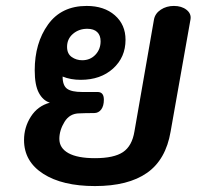

<svg xmlns="http://www.w3.org/2000/svg" viewBox="-20 -623 676 647"><path d="M622 -558 555 -180Q539 -85 475.5 -40.5Q412 4 300 4Q190 4 125.5 -37.5Q61 -79 61 -151Q61 -194 84 -230Q107 -266 148 -277Q125 -284 111 -310Q97 -336 97 -386Q97 -478 142 -540.5Q187 -603 272 -603Q331 -603 367 -571.5Q403 -540 403 -489Q403 -430 361 -392Q319 -354 252 -354Q218 -354 191 -365Q191 -335 206 -324Q221 -313 257 -313H309Q330 -313 330 -287Q330 -266 321 -254Q312 -242 297 -242Q267 -242 248 -241Q215 -241 197.5 -212.5Q180 -184 180 -155Q180 -124 210.5 -107Q241 -90 300 -90Q364 -90 394.5 -110.5Q425 -131 433 -180L499 -558Q503 -578 522 -590.5Q541 -603 566 -603Q592 -603 608.5 -590Q625 -577 622 -558ZM206 -465Q206 -442 221.5 -431Q237 -420 257 -420Q284 -420 301.5 -438.5Q319 -457 319 -484Q319 -504 307.5 -515Q296 -526 274 -526Q246 -526 226 -509Q206 -492 206 -465Z"/></svg>

Font: Mali SemiBold
Style: Italic
Weight: 600
Italic angle: -10°
Version: Version 1.000; ttfautohint (v1.6)